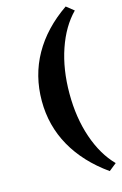

<svg xmlns="http://www.w3.org/2000/svg" viewBox="-139 -771 669 1054"><g transform="rotate(-15 195.5 -244.0)"><path d="M347.7 -711.9 390.6 -677.7Q321.3 -607.4 282.7 -494.6Q244.1 -381.8 244.1 -244.1Q244.1 -106.4 282.7 6.3Q321.3 119.1 390.6 189.5L347.7 223.6Q219.7 132.8 153.3 14.6Q86.9 -103.5 86.9 -244.1Q86.9 -387.7 153.3 -505.9Q219.7 -624 347.7 -711.9Z"/></g></svg>

Font: Crimson Pro ExtraBold
Style: Regular
Weight: 800
Designer: Jacques Le Bailly
Foundry: Baron von Fonthausen
Version: Version 1.003